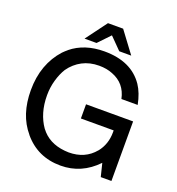

<svg xmlns="http://www.w3.org/2000/svg" viewBox="-162 -1044 1103 1198"><g transform="rotate(20 389.0 -445.5)"><path d="M349.1 -914.1H449.7L554.7 -773.4H475.1L398.4 -851.1L324.2 -773.4H244.6ZM706.1 -391.6V3.9H635.3L613.8 -83Q512.7 22.5 374 22.5Q221.2 22.5 126.5 -91.3H127Q82.5 -143.6 61 -210Q39.6 -276.4 39.6 -356.9Q39.6 -444.8 65.7 -516.4Q91.8 -587.9 141.6 -642.6Q148.9 -649.9 156.7 -657.2Q164.6 -664.6 171.9 -670.4H171.4Q257.8 -741.2 390.1 -741.2Q568.8 -741.2 650.4 -621.6Q683.1 -572.8 697.8 -498H589.8Q569.3 -595.7 479 -629.9Q439.5 -646 389.2 -646Q327.1 -646 278.3 -620.4Q229.5 -594.7 195.8 -547.4Q173.3 -511.2 159.4 -462.6Q145.5 -414.1 145.5 -361.8Q145.5 -301.3 160.4 -250.7Q175.3 -200.2 203.6 -160.2Q207.5 -155.8 211.4 -151.1Q215.3 -146.5 219.2 -141.6L218.8 -142.1Q280.8 -74.7 394 -72.3Q502 -72.3 564.9 -148.4V-147.9Q611.3 -205.6 611.3 -284.7V-297.4H393.6V-391.6Z"/></g></svg>

Font: SolaimanLipi
Style: Bold
Weight: 700
Designer: Solaiman Karim
Foundry: Al Mamun Sumon
Version: Version 2.000